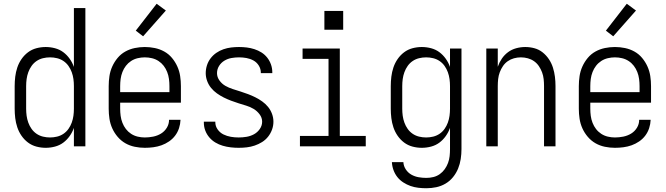

<svg xmlns="http://www.w3.org/2000/svg" viewBox="-20 -778 3540 1021"><path d="M223 8Q198 8 173.5 1.5Q149 -5 129 -20Q109 -35 94.5 -56Q80 -77 72 -101Q64 -125 61 -150Q58 -175 58 -200V-320Q58 -345 61 -370Q64 -395 72 -419Q80 -443 94.5 -464Q109 -485 129 -500Q149 -515 173.5 -521.5Q198 -528 223 -528Q248 -528 272.5 -521.5Q297 -515 316.5 -500.5Q336 -486 350.5 -465.5Q365 -445 373 -422V-735H434V0H373V-98Q365 -75 350.5 -54.5Q336 -34 316.5 -19.5Q297 -5 272.5 1.5Q248 8 223 8ZM246 -47Q265 -47 283.5 -51.5Q302 -56 317.5 -66.5Q333 -77 344 -92.5Q355 -108 361.5 -126Q368 -144 370.5 -162.5Q373 -181 373 -200V-320Q373 -339 370.5 -357.5Q368 -376 361.5 -394Q355 -412 344 -427.5Q333 -443 317.5 -453.5Q302 -464 283.5 -468.5Q265 -473 246 -473Q227 -473 208.5 -468.5Q190 -464 174.5 -453.5Q159 -443 148 -427.5Q137 -412 130.5 -394Q124 -376 121.5 -357.5Q119 -339 119 -320V-200Q119 -181 121.5 -162.5Q124 -144 130.5 -126Q137 -108 148 -92.5Q159 -77 174.5 -66.5Q190 -56 208.5 -51.5Q227 -47 246 -47Z M750 8Q723 8 696.5 2.5Q670 -3 647 -16Q624 -29 606 -50Q588 -71 577 -95.5Q566 -120 562 -146.5Q558 -173 558 -200V-320Q558 -347 562 -373.5Q566 -400 577 -424.5Q588 -449 605.5 -470Q623 -491 646.5 -504Q670 -517 696.5 -522.5Q723 -528 750 -528Q777 -528 803.5 -522.5Q830 -517 853.5 -504Q877 -491 894.5 -470Q912 -449 923 -424.5Q934 -400 938 -373.5Q942 -347 942 -320V-232H619V-200Q619 -181 621.5 -162Q624 -143 631 -125Q638 -107 649.5 -92Q661 -77 677 -66.5Q693 -56 712 -51.5Q731 -47 750 -47Q772 -47 794.5 -51.5Q817 -56 836 -67.5Q855 -79 867 -98.5Q879 -118 879 -141H940Q939 -118 932 -96.5Q925 -75 911.5 -57Q898 -39 879 -26Q860 -13 839 -5.5Q818 2 795.5 5Q773 8 750 8ZM619 -288H881V-320Q881 -339 878.5 -358Q876 -377 869 -395Q862 -413 850.5 -428Q839 -443 823 -453.5Q807 -464 788 -468.5Q769 -473 750 -473Q731 -473 712 -468.5Q693 -464 677 -453.5Q661 -443 649.5 -428Q638 -413 631 -395Q624 -377 621.5 -358Q619 -339 619 -320ZM741 -585 702 -615 813 -758 862 -722Z M1249 8Q1228 8 1206.5 5.5Q1185 3 1164.5 -3Q1144 -9 1125.5 -20Q1107 -31 1093 -47.5Q1079 -64 1071.5 -84Q1064 -104 1064 -126V-131H1125V-128Q1125 -107 1137.5 -89.5Q1150 -72 1168.5 -63Q1187 -54 1207.5 -50.5Q1228 -47 1249 -47Q1270 -47 1291 -50.5Q1312 -54 1330.5 -64Q1349 -74 1361.5 -92Q1374 -110 1374 -131Q1374 -152 1360.5 -170Q1347 -188 1328.5 -199Q1310 -210 1290 -216Q1270 -222 1249.5 -228.5Q1229 -235 1209 -242.5Q1189 -250 1170 -259.5Q1151 -269 1133.5 -281.5Q1116 -294 1102.5 -310.5Q1089 -327 1081.5 -347.5Q1074 -368 1074 -389Q1074 -410 1080.5 -430.5Q1087 -451 1100 -468Q1113 -485 1130.5 -497Q1148 -509 1168 -516Q1188 -523 1209 -525.5Q1230 -528 1251 -528Q1272 -528 1292.5 -525.5Q1313 -523 1333 -516.5Q1353 -510 1370.5 -499Q1388 -488 1401 -471.5Q1414 -455 1421 -435Q1428 -415 1428 -394V-389H1367V-392Q1367 -412 1356 -429.5Q1345 -447 1327.5 -456.5Q1310 -466 1290.5 -469.5Q1271 -473 1251 -473Q1231 -473 1211 -469.5Q1191 -466 1173.5 -455.5Q1156 -445 1145 -427.5Q1134 -410 1134 -389Q1134 -368 1147 -350Q1160 -332 1178.5 -321.5Q1197 -311 1217.5 -304.5Q1238 -298 1258.5 -291.5Q1279 -285 1299 -277.5Q1319 -270 1338 -260.5Q1357 -251 1374.5 -238.5Q1392 -226 1405.5 -209.5Q1419 -193 1426.5 -172.5Q1434 -152 1434 -131Q1434 -109 1426.5 -88.5Q1419 -68 1405.5 -51Q1392 -34 1373.5 -22.5Q1355 -11 1334.5 -4Q1314 3 1292.5 5.5Q1271 8 1249 8Z M1575 0V-55H1727V-465H1589V-520H1787V-55H1925V0ZM1705 -620V-720H1805V-620Z M2247 223Q2226 223 2204.5 220.5Q2183 218 2163 211Q2143 204 2124.5 192Q2106 180 2093 163.5Q2080 147 2072.5 126.5Q2065 106 2064 84H2125Q2126 105 2138 123Q2150 141 2168 151Q2186 161 2206.5 164.5Q2227 168 2247 168Q2266 168 2284.5 163.5Q2303 159 2318.5 148Q2334 137 2345 121.5Q2356 106 2362.5 88.5Q2369 71 2371 52.5Q2373 34 2373 15V-98Q2365 -75 2350.5 -54.5Q2336 -34 2316.5 -19.5Q2297 -5 2272.5 1.5Q2248 8 2223 8Q2198 8 2173.5 1.5Q2149 -5 2129 -20Q2109 -35 2094.5 -56Q2080 -77 2072 -101Q2064 -125 2061 -150Q2058 -175 2058 -200V-320Q2058 -345 2061 -370Q2064 -395 2072 -419Q2080 -443 2094.5 -464Q2109 -485 2129 -500Q2149 -515 2173.5 -521.5Q2198 -528 2223 -528Q2248 -528 2272.5 -521.5Q2297 -515 2316.5 -500.5Q2336 -486 2350.5 -465.5Q2365 -445 2373 -422V-520H2434V15Q2434 41 2430 67.5Q2426 94 2416 118.5Q2406 143 2389 164Q2372 185 2349 198.5Q2326 212 2300 217.5Q2274 223 2247 223ZM2246 -47Q2265 -47 2283.5 -51.5Q2302 -56 2317.5 -66.5Q2333 -77 2344 -92.5Q2355 -108 2361.5 -126Q2368 -144 2370.5 -162.5Q2373 -181 2373 -200V-320Q2373 -339 2370.5 -357.5Q2368 -376 2361.5 -394Q2355 -412 2344 -427.5Q2333 -443 2317.5 -453.5Q2302 -464 2283.5 -468.5Q2265 -473 2246 -473Q2227 -473 2208.5 -468.5Q2190 -464 2174.5 -453.5Q2159 -443 2148 -427.5Q2137 -412 2130.5 -394Q2124 -376 2121.5 -357.5Q2119 -339 2119 -320V-200Q2119 -181 2121.5 -162.5Q2124 -144 2130.5 -126Q2137 -108 2148 -92.5Q2159 -77 2174.5 -66.5Q2190 -56 2208.5 -51.5Q2227 -47 2246 -47Z M2566 0V-520H2627V-423Q2635 -446 2648.5 -466Q2662 -486 2681.5 -500.5Q2701 -515 2725 -521.5Q2749 -528 2773 -528Q2798 -528 2822 -521.5Q2846 -515 2865.5 -499.5Q2885 -484 2899 -463Q2913 -442 2920.5 -418Q2928 -394 2931 -369.5Q2934 -345 2934 -320V0H2873V-320Q2873 -339 2871 -357.5Q2869 -376 2862.5 -393.5Q2856 -411 2845.5 -426.5Q2835 -442 2820 -452.5Q2805 -463 2787 -468Q2769 -473 2750 -473Q2731 -473 2713 -468Q2695 -463 2680 -452.5Q2665 -442 2654.5 -426.5Q2644 -411 2637.5 -393.5Q2631 -376 2629 -357.5Q2627 -339 2627 -320V0Z M3250 8Q3223 8 3196.5 2.5Q3170 -3 3147 -16Q3124 -29 3106 -50Q3088 -71 3077 -95.5Q3066 -120 3062 -146.5Q3058 -173 3058 -200V-320Q3058 -347 3062 -373.5Q3066 -400 3077 -424.5Q3088 -449 3105.5 -470Q3123 -491 3146.5 -504Q3170 -517 3196.5 -522.5Q3223 -528 3250 -528Q3277 -528 3303.5 -522.5Q3330 -517 3353.5 -504Q3377 -491 3394.5 -470Q3412 -449 3423 -424.5Q3434 -400 3438 -373.5Q3442 -347 3442 -320V-232H3119V-200Q3119 -181 3121.5 -162Q3124 -143 3131 -125Q3138 -107 3149.5 -92Q3161 -77 3177 -66.5Q3193 -56 3212 -51.5Q3231 -47 3250 -47Q3272 -47 3294.5 -51.5Q3317 -56 3336 -67.5Q3355 -79 3367 -98.5Q3379 -118 3379 -141H3440Q3439 -118 3432 -96.5Q3425 -75 3411.5 -57Q3398 -39 3379 -26Q3360 -13 3339 -5.5Q3318 2 3295.5 5Q3273 8 3250 8ZM3119 -288H3381V-320Q3381 -339 3378.5 -358Q3376 -377 3369 -395Q3362 -413 3350.5 -428Q3339 -443 3323 -453.5Q3307 -464 3288 -468.5Q3269 -473 3250 -473Q3231 -473 3212 -468.5Q3193 -464 3177 -453.5Q3161 -443 3149.5 -428Q3138 -413 3131 -395Q3124 -377 3121.5 -358Q3119 -339 3119 -320ZM3241 -585 3202 -615 3313 -758 3362 -722Z"/></svg>

Font: Iosevka Fixed SS04 Light
Style: Regular
Weight: 300
Monospace: yes
Designer: Belleve Invis
Foundry: Belleve Invis
Version: Version 32.5.0